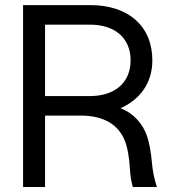

<svg xmlns="http://www.w3.org/2000/svg" viewBox="-20 -748 699 768"><path d="M72.3 0H160.2V-285.6H303.7C398.4 -285.6 453.1 -246.6 477.5 -189.5C489.7 -161.1 496.6 -122.1 499.5 -74.2C501.5 -43 504.4 -25.4 511.2 0H607.4C596.7 -32.7 590.3 -66.9 587.9 -95.2C584.5 -137.2 576.7 -179.2 567.9 -204.6C551.3 -252 515.1 -295.4 461.9 -314.9C537.6 -349.1 589.4 -413.1 589.4 -506.8C589.4 -642.6 494.1 -727.5 342.3 -727.5H72.3ZM160.2 -363.8V-649.4H339.4C440.4 -649.4 502.4 -595.2 502.4 -506.8C502.4 -418.5 440.9 -363.8 340.3 -363.8Z"/></svg>

Font: Raveo Display Display
Style: Regular
Weight: 400
Designer: Jakub Foglar, Rasmus Andersson (Inter)
Foundry: Jakubfoglar.com
Version: Version 1.100;Glyphs 3.2.3 (3260)